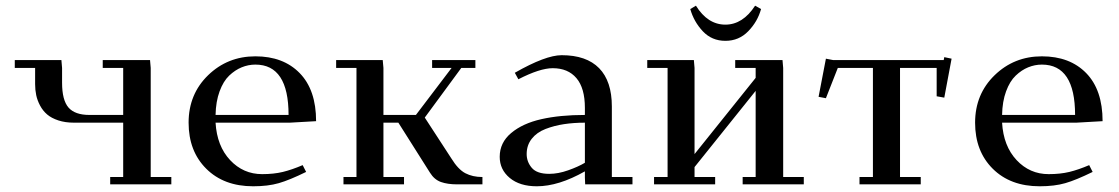

<svg xmlns="http://www.w3.org/2000/svg" viewBox="-20 -651 3952 678"><path d="M32.2 -411.1V-439H196.8L199.2 -411.1V-358.9Q199.2 -297.4 221.9 -271.2Q244.6 -245.1 295.9 -245.1H415V-411.1H342.8V-439H509.8L512.2 -411.1V-25.9H585V0H369.1V-25.9H415V-217.8H241.2Q210.4 -217.8 186 -225.8Q161.6 -233.9 146.5 -246.8Q131.3 -259.8 121.6 -278.1Q111.8 -296.4 107.9 -314.9Q104 -333.5 104 -354V-411.1Z M881.8 -452.1Q980.5 -452.1 1038.3 -392.8Q1096.2 -333.5 1096.2 -223.1L1002.9 -217.8H741.2Q746.1 -135.3 792.5 -85.7Q838.9 -36.1 905.8 -36.1Q946.8 -36.1 979 -43.9Q1011.2 -51.8 1048.8 -67.9L1061 -43.9Q1002.4 -15.1 964.4 -4.2Q926.3 6.8 874 6.8Q770.5 6.8 708.3 -55.2Q646 -117.2 646 -217.8Q646 -318.4 714.8 -385.3Q783.7 -452.1 881.8 -452.1ZM741.2 -245.1H999Q999 -422.9 881.8 -422.9Q856.9 -422.9 833.5 -413.3Q810.1 -403.8 789.3 -384Q768.6 -364.3 755.4 -328.4Q742.2 -292.5 741.2 -245.1Z M1167 -411.1V-439H1331.5L1334 -411.1V-245.1H1448.7L1574.7 -411.1H1505.9V-439H1658.7V-411.1H1608.9L1480 -235.8L1573.7 -91.8Q1597.7 -52.7 1623.3 -39.3Q1648.9 -25.9 1683.6 -25.9V0H1593.8Q1560.5 0 1537.1 -8.3Q1513.7 -16.6 1498.5 -41L1386.7 -217.8H1334V-25.9H1406.7V0H1192.9V-25.9H1238.8V-411.1Z M1744.6 -97.2Q1744.6 -147.5 1785.2 -181.4Q1825.7 -215.3 1891.6 -230.2Q1957.5 -245.1 2045.4 -245.1V-270Q2045.4 -339.8 2015.6 -375Q1985.8 -410.2 1931.6 -410.2Q1886.7 -410.2 1810.5 -371.1L1797.9 -394Q1906.7 -456.1 1963.4 -456.1Q2050.8 -456.1 2095.7 -410.2Q2140.6 -364.3 2140.6 -274.9V-25.9H2213.4V0H2046.4L2045.4 -23.9V-45.9Q1952.6 6.8 1875.5 6.8Q1815.4 6.8 1780 -22.7Q1744.6 -52.2 1744.6 -97.2ZM1839.8 -106.9Q1839.8 -79.6 1857.9 -58.3Q1876 -37.1 1919.4 -37.1Q1951.2 -37.1 1986.3 -49.6Q2021.5 -62 2045.4 -76.2V-217.8Q2005.9 -217.8 1971.7 -212.6Q1937.5 -207.5 1906.5 -195.6Q1875.5 -183.6 1857.7 -160.9Q1839.8 -138.2 1839.8 -106.9Z M2265.6 -411.1V-439H2430.2L2432.6 -411.1V-106.9L2648.4 -376V-411.1H2576.2V-439H2743.2L2745.6 -411.1V-25.9H2818.4V0H2602.5V-25.9H2648.4V-330.1L2432.6 -61V-25.9H2505.4V0H2289.6V-25.9H2337.4V-411.1ZM2417.5 -619.1 2437.5 -630.9Q2479 -564 2541.5 -564Q2603 -564 2646.5 -630.9L2667.5 -619.1Q2655.3 -574.7 2622.3 -540.8Q2589.4 -506.8 2541.5 -506.8Q2493.7 -506.8 2461.9 -540.5Q2430.2 -574.2 2417.5 -619.1Z M2870.6 -309.1 2896.5 -443.8 2921.4 -439H3312.5L3314.5 -449.2L3340.3 -443.8L3314.5 -306.2L3287.6 -311V-411.1H3158.2V-25.9H3231.4V0H3015.1V-25.9H3062.5V-411.1H2938.5L2896.5 -304.2Z M3659.2 -452.1Q3757.8 -452.1 3815.7 -392.8Q3873.5 -333.5 3873.5 -223.1L3780.3 -217.8H3518.6Q3523.4 -135.3 3569.8 -85.7Q3616.2 -36.1 3683.1 -36.1Q3724.1 -36.1 3756.3 -43.9Q3788.6 -51.8 3826.2 -67.9L3838.4 -43.9Q3779.8 -15.1 3741.7 -4.2Q3703.6 6.8 3651.4 6.8Q3547.9 6.8 3485.6 -55.2Q3423.3 -117.2 3423.3 -217.8Q3423.3 -318.4 3492.2 -385.3Q3561 -452.1 3659.2 -452.1ZM3518.6 -245.1H3776.4Q3776.4 -422.9 3659.2 -422.9Q3634.3 -422.9 3610.8 -413.3Q3587.4 -403.8 3566.7 -384Q3545.9 -364.3 3532.7 -328.4Q3519.5 -292.5 3518.6 -245.1Z"/></svg>

Font: Dehuti
Style: Bold
Weight: 700
Version: Version 1.2